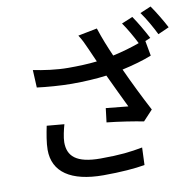

<svg xmlns="http://www.w3.org/2000/svg" viewBox="-95 -969 1130 1107"><g transform="rotate(-10 470.0 -415.5)"><path d="M126 -628 131 -525C184 -518 270 -511 335 -511C406 -511 478 -515 538 -523C568 -458 607 -378 632 -326C600 -329 537 -336 502 -339L492 -257C561 -250 658 -235 706 -225L762 -285C721 -362 672 -462 636 -541C700 -555 763 -573 810 -592L794 -680L825 -693C805 -732 769 -794 744 -830L679 -803C704 -768 734 -715 754 -675C707 -658 653 -642 597 -630C572 -687 552 -736 531 -800L419 -778C438 -748 447 -729 464 -690C475 -665 486 -640 498 -613C444 -607 390 -605 330 -605C261 -605 186 -616 126 -628ZM130 -160C130 -30 232 40 422 40C525 40 608 33 665 23L669 -79C599 -66 539 -58 422 -58C279 -58 232 -106 232 -186C232 -215 243 -261 251 -289L149 -298C140 -255 130 -200 130 -160ZM794 -844C822 -806 854 -749 875 -706L940 -735C922 -771 884 -834 858 -871Z"/></g></svg>

Font: GenEiGothic-pro-SemiBold
Style: Regular
Weight: 500
Designer: Ryoko NISHIZUKA (kana & ideographs); Paul D. Hunt (Latin, Greek & Cyrillic); Wenlong ZHANG (bopomofo); Sandoll Communica
Foundry: Adobe Systems Incorporated; o_tamon
Version: Version 1.000.140830